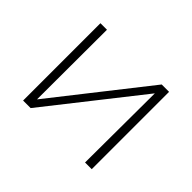

<svg xmlns="http://www.w3.org/2000/svg" viewBox="-103 -637 811 811"><g transform="rotate(45 302.5 -231.0)"><path d="M508 0H468L470 -415L143 0H98V-462H137L136 -45L464 -462H508Z"/></g></svg>

Font: Ysabeau SC Light
Style: Regular
Weight: 300
Designer: Christian Thalmann (Catharsis Fonts)
Version: Version 0.003